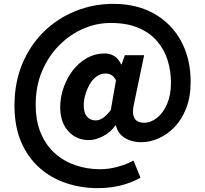

<svg xmlns="http://www.w3.org/2000/svg" viewBox="-20 -781 1064 995"><path d="M486 194Q401 194 323 168Q245 142 185 89Q125 36 90 -44.5Q55 -125 55 -234Q55 -353 95.5 -450Q136 -547 207 -616.5Q278 -686 371 -723.5Q464 -761 567 -761Q690 -761 780 -709.5Q870 -658 919 -567Q968 -476 968 -357Q968 -279 945 -220Q922 -161 884 -122Q846 -83 801 -63.5Q756 -44 711 -44Q663 -44 626.5 -66.5Q590 -89 581 -131H578Q555 -97 515.5 -76Q476 -55 441 -55Q375 -55 333.5 -101.5Q292 -148 292 -226Q292 -277 309.5 -327Q327 -377 358 -417Q389 -457 431 -480.5Q473 -504 522 -504Q550 -504 572 -490.5Q594 -477 608 -447H610L627 -495H727L675 -246Q651 -145 727 -145Q762 -145 794 -170.5Q826 -196 846 -242.5Q866 -289 866 -352Q866 -414 848.5 -469.5Q831 -525 793.5 -568.5Q756 -612 696.5 -637Q637 -662 554 -662Q480 -662 411 -632Q342 -602 286.5 -546Q231 -490 198 -412.5Q165 -335 165 -238Q165 -154 191.5 -91Q218 -28 264.5 13.5Q311 55 371.5 75.5Q432 96 499 96Q544 96 591 83Q638 70 672 51L708 140Q657 168 602 181Q547 194 486 194ZM476 -157Q494 -157 512.5 -169Q531 -181 554 -210L581 -365Q572 -383 558.5 -391.5Q545 -400 527 -400Q501 -400 480 -384.5Q459 -369 444.5 -343.5Q430 -318 422 -289.5Q414 -261 414 -235Q414 -196 431 -176.5Q448 -157 476 -157Z"/></svg>

Font: Noto Sans JP Thin ExtraBold
Style: Regular
Weight: 800
Version: Version 2.004-H2;hotconv 1.0.118;makeotfexe 2.5.65603